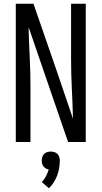

<svg xmlns="http://www.w3.org/2000/svg" viewBox="-20 -755 540 1021"><path d="M64 0V-735H158L284 -371L368 -124Q366 -204 362 -283Q358 -362 358 -441V-735H436V0H342L132 -611Q134 -531 138 -452Q142 -373 142 -294V0ZM240 246 202 213Q216 199 225 181.5Q234 164 239 146Q231 145 223.5 140.5Q216 136 211 129.5Q206 123 204 115Q202 107 202 99Q202 89 205 79.5Q208 70 214.5 63.5Q221 57 230.5 54Q240 51 250 51Q260 51 269.5 54Q279 57 285.5 63.5Q292 70 295 79.5Q298 89 298 99Q298 119 294.5 139Q291 159 284 178Q277 197 266 214.5Q255 232 240 246Z"/></svg>

Font: Huly
Style: Regular
Weight: 400
Designer: Belleve Invis
Foundry: Belleve Invis
Version: Version 33.2.5; ttfautohint (v1.8.4)